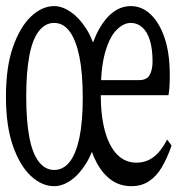

<svg xmlns="http://www.w3.org/2000/svg" viewBox="-35 -559 605 642"><path d="M146 63.5Q105 63.5 68.4 29.5Q31.7 -4.4 8.3 -71Q-15.1 -137.7 -15.1 -235.8Q-15.1 -335.9 8.8 -403.1Q32.7 -470.2 69.3 -504.4Q106 -538.6 146 -538.6Q173.3 -538.6 202.1 -518.6Q231 -498.5 254.2 -461.7Q277.3 -424.8 288.6 -372.6L262.7 -373.5Q275.9 -425.3 296.4 -461.9Q316.9 -498.5 343.8 -518.6Q370.6 -538.6 402.3 -538.6Q439.9 -538.6 469.2 -510.5Q498.5 -482.4 515.6 -431.6Q532.7 -380.9 532.7 -307.6Q532.7 -287.6 531.7 -270Q530.8 -252.4 528.3 -240.7H267.6V-291H429.2Q456.5 -291 465.8 -308.8Q475.1 -326.7 475.1 -353.5Q475.1 -395 466.3 -423.8Q457.5 -452.6 440.9 -467.5Q424.3 -482.4 402.3 -482.4Q378.4 -482.4 355 -459.2Q331.5 -436 316.7 -384.3Q301.8 -332.5 301.8 -245.1Q301.8 -170.9 316.4 -119.1Q331.1 -67.4 357.7 -41.3Q384.3 -15.1 420.9 -15.1Q453.6 -15.1 478.5 -33.9Q503.4 -52.7 523.9 -92.3L538.6 -72.3Q524.4 -31.2 506.8 -1Q489.3 29.3 464.1 46.4Q439 63.5 404.3 63.5Q366.7 63.5 337.9 43.5Q309.1 23.4 288.3 -14.9Q267.6 -53.2 256.8 -107.4L288.6 -106Q276.9 -51.8 253.9 -14.2Q231 23.4 202.6 43.5Q174.3 63.5 146 63.5ZM146 9.3Q176.8 9.3 198 -17.8Q219.2 -44.9 230.5 -98.4Q241.7 -151.9 241.7 -232.4Q241.7 -314 230.5 -369.4Q219.2 -424.8 198 -453.6Q176.8 -482.4 146 -482.4Q116.2 -482.4 94.7 -454.6Q73.2 -426.8 63 -372.1Q52.7 -317.4 52.7 -235.8Q52.7 -155.8 63 -100.8Q73.2 -45.9 94.7 -18.3Q116.2 9.3 146 9.3Z"/></svg>

Font: Scarab Serif
Style: Condensed
Weight: 400
Designer: John Roberts
Foundry: Scarab
Version: 1.0